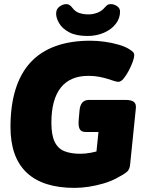

<svg xmlns="http://www.w3.org/2000/svg" viewBox="-20 -906 712 934"><path d="M343 8Q188 8 109.5 -66.5Q31 -141 31 -288Q31 -392 55.5 -471Q80 -550 128.5 -602.5Q177 -655 250 -681.5Q323 -708 419 -708Q453 -708 489 -703Q525 -698 557.5 -688.5Q590 -679 610 -666Q621 -659 627 -653Q633 -647 633 -636Q633 -626 625.5 -605Q618 -584 606 -561.5Q594 -539 581 -523.5Q568 -508 556 -508Q547 -508 534 -512.5Q521 -517 503 -522.5Q485 -528 462 -532.5Q439 -537 410 -537Q365 -537 331.5 -522.5Q298 -508 275.5 -479.5Q253 -451 241.5 -408.5Q230 -366 230 -309Q230 -249 246 -216Q262 -183 293.5 -170.5Q325 -158 371 -158Q395 -158 422 -163Q449 -168 473.5 -176.5Q498 -185 516 -194L440 -79L459 -264H396Q375 -264 367.5 -278.5Q360 -293 363 -324L367 -370Q372 -420 413 -420H589Q619 -420 631 -410.5Q643 -401 641 -380L613 -106Q611 -82 598 -70.5Q585 -59 547 -39Q519 -24 483.5 -13.5Q448 -3 411.5 2.5Q375 8 343 8ZM406 -731Q350 -731 316.5 -749Q283 -767 268 -792.5Q253 -818 253 -840Q253 -862 269.5 -874Q286 -886 303 -886Q312 -886 319 -881Q326 -876 332 -868Q346 -849 366.5 -842.5Q387 -836 410 -836Q432 -836 453.5 -844Q475 -852 490 -870Q498 -879 503.5 -882.5Q509 -886 519 -886Q535 -886 549.5 -876Q564 -866 564 -850Q564 -816 542.5 -789Q521 -762 485 -746.5Q449 -731 406 -731Z"/></svg>

Font: Asap Black
Style: Italic
Weight: 900
Italic angle: -6°
Designer: Pablo Cosgaya
Foundry: Omnibus-Type
Version: Version 3.001